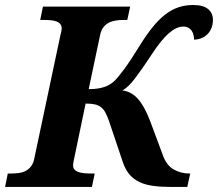

<svg xmlns="http://www.w3.org/2000/svg" viewBox="-43 -740 863 760"><path d="M-22.9 0 -12.2 -53.2H1Q16.6 -53.2 31.5 -55.2Q46.4 -57.1 58.6 -63.5Q70.8 -69.8 79.8 -81.5Q88.9 -93.3 92.8 -112.8L196.8 -604Q198.7 -609.4 200 -616.2Q201.2 -623 201.2 -627Q201.2 -637.7 195.8 -644.5Q190.4 -651.4 180.9 -655Q171.4 -658.7 158 -659.9Q144.5 -661.1 128.9 -661.1H116.2L127 -713.9H472.2L460.9 -661.1H448.2Q431.6 -661.1 416.3 -658.9Q400.9 -656.7 388.2 -650.4Q375.5 -644 366.2 -631.8Q356.9 -619.6 353 -600.1L308.1 -387.2Q344.2 -387.2 368.4 -395.3Q392.6 -403.3 409.2 -418.9Q424.8 -434.1 449.7 -467.8Q474.6 -501.5 509.8 -559.1Q536.1 -601.6 560.8 -632.1Q585.4 -662.6 610.6 -682.1Q635.7 -701.7 662.8 -710.9Q689.9 -720.2 721.2 -720.2Q761.7 -720.2 780.8 -704.1Q799.8 -688 799.8 -661.1Q799.8 -644 794.2 -629.6Q788.6 -615.2 778.6 -605Q768.6 -594.7 754.9 -589.1Q741.2 -583.5 725.1 -583Q725.1 -592.3 722.9 -601.6Q720.7 -610.8 715.8 -618.2Q710.9 -625.5 702.6 -630.1Q694.3 -634.8 682.1 -634.8Q655.8 -634.8 625.5 -608.6Q595.2 -582.5 557.1 -523.9Q518.6 -465.3 491.9 -430.4Q465.3 -395.5 441.9 -381.8Q476.6 -377.9 502.7 -348.9Q528.8 -319.8 550.8 -262.2L603 -122.1Q617.2 -84.5 645.3 -68.8Q673.3 -53.2 707 -53.2H710L698.2 0H634.8Q594.7 0 563.5 -4.2Q532.2 -8.3 508.8 -19.5Q485.4 -30.8 469.2 -49.8Q453.1 -68.8 442.9 -99.1L389.2 -258.8Q381.8 -280.3 374.5 -293.9Q367.2 -307.6 356.9 -315.7Q346.7 -323.7 332 -326.9Q317.4 -330.1 295.9 -330.1L250 -109.9Q249 -104.5 247.6 -97.7Q246.1 -90.8 246.1 -86.9Q246.1 -76.2 251.5 -69.6Q256.8 -63 266.6 -59.3Q276.4 -55.7 289.8 -54.4Q303.2 -53.2 318.8 -53.2H332L320.8 0Z"/></svg>

Font: Droid Serif
Style: Bold Italic
Weight: 700
Italic angle: -12°
Designer: Monotype Design team
Foundry: Monotype Imaging Inc.
Version: Version 1.03